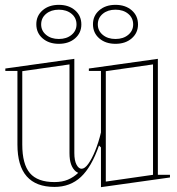

<svg xmlns="http://www.w3.org/2000/svg" viewBox="-20 -758 732 793"><path d="M205 14Q129 14 90.5 -29.5Q52 -73 52 -161V-465H2V-475L287 -515V-126Q287 -95 296 -78Q305 -61 317 -61Q330 -61 344.5 -81Q359 -101 373 -135Q387 -169 397 -211V-465H347V-475L632 -515V-36H682V-25L397 15V-149L389 -157Q358 -68 314 -27Q270 14 205 14ZM612 -492 417 -464V-8L612 -36ZM267 -492 72 -464V-161Q72 -80 103.5 -43Q135 -6 205 -6Q237 -6 260.5 -16Q284 -26 303 -44Q302 -45 299.5 -46Q297 -47 293 -50Q280 -61 273.5 -79.5Q267 -98 267 -126ZM457 -738Q498 -738 524 -715.5Q550 -693 550 -657Q550 -622 524 -599.5Q498 -577 457 -577Q416 -577 390 -599.5Q364 -622 364 -658Q364 -693 390 -715.5Q416 -738 457 -738ZM457 -597Q489 -597 509.5 -614Q530 -631 530 -657Q530 -684 509.5 -701Q489 -718 457 -718Q425 -718 404.5 -701Q384 -684 384 -657Q384 -631 404.5 -614Q425 -597 457 -597ZM223 -738Q264 -738 290 -715.5Q316 -693 316 -657Q316 -622 290 -599.5Q264 -577 223 -577Q182 -577 156 -599.5Q130 -622 130 -658Q130 -693 156 -715.5Q182 -738 223 -738ZM223 -597Q255 -597 275.5 -614Q296 -631 296 -657Q296 -684 275.5 -701Q255 -718 223 -718Q191 -718 170.5 -701Q150 -684 150 -657Q150 -631 170.5 -614Q191 -597 223 -597Z"/></svg>

Font: Kalnia Glaze Thin
Style: Bold
Weight: 700
Version: Version 1.110